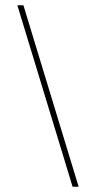

<svg xmlns="http://www.w3.org/2000/svg" viewBox="-20 -710 365 730"><path d="M256 0H279L69 -690H46Z"/></svg>

Font: Libre Caslon Display
Style: Regular
Weight: 400
Designer: Pablo Impallari, Rodrigo Fuenzalida
Foundry: Pablo Impallari, Rodrigo Fuenzalida
Version: Version 1.100; ttfautohint (v1.6) -l 8 -r 50 -G 200 -x 14 -D